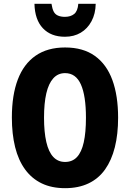

<svg xmlns="http://www.w3.org/2000/svg" viewBox="-20 -973 679 1003"><path d="M597 -358Q597 -272 580 -204Q563 -136 529 -88Q495 -40 442.5 -15Q390 10 320 10Q250 10 198 -15Q146 -40 111 -88Q76 -136 59 -204.5Q42 -273 42 -359Q42 -476 73 -557.5Q104 -639 166 -682Q228 -725 320 -725Q414 -725 475.5 -681Q537 -637 567 -555Q597 -473 597 -358ZM210 -358Q210 -283 222 -231Q234 -179 258.5 -153Q283 -127 320 -127Q358 -127 382 -152.5Q406 -178 417.5 -229.5Q429 -281 429 -358Q429 -473 402.5 -532Q376 -591 320 -591Q283 -591 258.5 -564Q234 -537 222 -485.5Q210 -434 210 -358ZM480 -953Q479 -901 458 -862Q437 -823 401.5 -802Q366 -781 319 -781Q246 -781 204 -825.5Q162 -870 160 -953H249Q253 -927 260.5 -912.5Q268 -898 283 -891.5Q298 -885 319 -885Q349 -885 367.5 -900Q386 -915 389 -953Z"/></svg>

Font: Noto Sans Display Condensed ExtraBold
Style: Regular
Weight: 800
Width: 3
Designer: Monotype Design Team
Foundry: Monotype Imaging Inc.
Version: Version 2.003